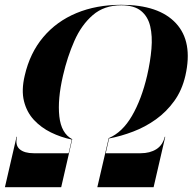

<svg xmlns="http://www.w3.org/2000/svg" viewBox="-20 -780 816 800"><path d="M51 -210Q42.5 -175 62 -158.2Q81.5 -141.5 120.5 -141.5H266L279 -198.5Q233.5 -208 192.2 -228.2Q151 -248.5 121.2 -280.5Q91.5 -312.5 80 -358.2Q68.5 -404 83 -465Q104.5 -559 160 -625Q215.5 -691 298.5 -725.5Q381.5 -760 485.5 -760Q642 -760 713.2 -683Q784.5 -606 752.5 -465Q738.5 -404 706 -359Q673.5 -314 629.5 -282.5Q585.5 -251 535 -231.8Q484.5 -212.5 434.5 -203L420.5 -141.5H566Q604.5 -141.5 631.2 -158.2Q658 -175 666.5 -210H668.5L620 0H385.5L433 -204.5Q490 -228.5 530 -297.5Q570 -366.5 593 -465Q606.5 -523.5 611 -576.5Q615.5 -629.5 606 -670.2Q596.5 -711 567.8 -734.5Q539 -758 485.5 -758Q414 -758 366.8 -717.2Q319.5 -676.5 290 -609.8Q260.5 -543 242.5 -465Q219.5 -366.5 227.2 -295.2Q235 -224 281 -200L235 0H0.5L49 -210Z"/></svg>

Font: Bodoni* 96
Style: Bold Italic
Weight: 700
Italic angle: -13°
Version: Version 2.2